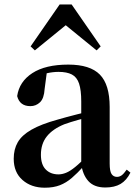

<svg xmlns="http://www.w3.org/2000/svg" viewBox="-20 -850 625 886"><path d="M186.6 16.2Q124.2 16.2 83.8 -19.4Q43.3 -54.9 43.3 -117.6Q43.3 -161.2 62 -193.6Q80.7 -226.1 125.1 -251.5Q169.6 -277 245.4 -297.9Q284.8 -309.4 334.4 -322Q384 -334.6 424 -344.4V-318.9Q384 -308.9 344 -297.6Q303.9 -286.4 277.1 -276.7Q223.3 -254.9 196.1 -220.6Q168.8 -186.4 168.8 -135.9Q168.8 -90.4 191.1 -67.9Q213.3 -45.3 250 -45.3Q266.3 -45.3 284.7 -52.6Q303.1 -59.9 327.4 -79.7Q351.8 -99.4 385.3 -135.5L400.8 -82.4H365.7Q336.6 -50.6 311.2 -28.7Q285.7 -6.8 256.4 4.7Q227 16.2 186.6 16.2ZM466.1 15.2Q414.6 15.2 387.9 -14.2Q361.2 -43.6 354.9 -94V-96.5V-381.4Q354.9 -434.7 344.8 -464.5Q334.7 -494.3 311.6 -506.3Q288.5 -518.3 250 -518.3Q224.4 -518.3 197.3 -512.2Q170.2 -506.1 133.8 -491.2L196.1 -516.3L185.9 -439.2Q183.3 -395.9 164.6 -378Q145.8 -360.2 120.3 -360.2Q71.1 -360.2 59.2 -406.5Q68.9 -473.5 129.4 -512.7Q189.9 -551.9 295.1 -551.9Q395.4 -551.9 440.7 -505.9Q486.1 -459.8 486.1 -356.2V-94.8Q486.1 -60.3 494.8 -47Q503.6 -33.8 519.7 -33.8Q531.3 -33.8 541.3 -40.9Q551.3 -48.1 564.7 -67.2L581.9 -53.4Q564 -17.5 536.2 -1.1Q508.4 15.2 466.1 15.2ZM425.7 -617.5 244.1 -765.6H322.7L140.8 -617.5L121.2 -635.9L255.3 -829.5H310.5L444.6 -635.9Z"/></svg>

Font: Noto Serif KR ExtraLight
Style: Regular
Weight: 200
Designer: Ryoko NISHIZUKA 西塚涼子 (kana & ideographs); Frank Grießhammer (Latin, Greek & Cyrillic); Wenlong ZHANG 张文龙 (bopomofo); San
Foundry: Adobe
Version: Version 2.002-H1;hotconv 1.1.0;makeotfexe 2.6.0